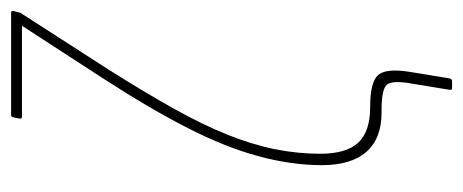

<svg xmlns="http://www.w3.org/2000/svg" viewBox="-270 -454 853 354"><g transform="rotate(-90 157.0 -276.5)"><path d="M172 130Q168 130 169 125L180 58Q187 20 178.5 10Q170 0 132 0H127Q79 0 54.5 -28Q30 -56 30 -110Q30 -166 46.5 -227Q63 -288 98.5 -357.5Q134 -427 189 -512L287 -663H119Q115 -663 116 -668L118 -678Q119 -683 122 -683H311Q315 -683 314 -678L312 -670Q311 -667 311 -666Q311 -665 309 -663L206 -503Q165 -438 135 -384.5Q105 -331 86.5 -285Q68 -239 59.5 -197Q51 -155 51 -113Q51 -65 71.5 -43Q92 -21 137 -21Q183 -21 196 -6.5Q209 8 202 52L190 125Q189 130 185 130Z"/></g></svg>

Font: Sofia Sans Extra Condensed Thin
Style: Italic
Weight: 250
Italic angle: -9°
Version: Version 4.100